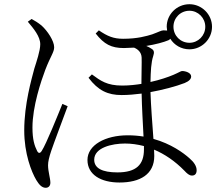

<svg xmlns="http://www.w3.org/2000/svg" viewBox="-20 -833 1040 911"><path d="M803 -706C803 -748 836 -782 879 -782C920 -782 954 -748 954 -706C954 -664 920 -630 879 -630C836 -630 803 -664 803 -706ZM112 -730C139 -698 171 -660 171 -623C171 -592 153 -540 143 -508C130 -458 95 -340 95 -214C95 -104 129 -18 152 21C166 44 179 58 197 58C211 58 219 48 219 34C219 13 208 -19 208 -49C208 -66 213 -87 223 -117C236 -156 281 -274 301 -329L276 -340C255 -288 199 -149 178 -117C170 -104 162 -105 156 -117C144 -141 134 -170 134 -228C134 -328 175 -449 195 -502C220 -567 237 -585 237 -609C237 -639 205 -687 177 -712C161 -725 145 -735 130 -743ZM663 -140V-124C663 -52 627 -15 537 -15C465 -15 427 -35 427 -75C427 -133 512 -152 573 -152C602 -152 632 -148 663 -140ZM416 -480 400 -464C446 -403 492 -382 557 -382C590 -382 619 -385 652 -389C653 -328 658 -245 661 -185C637 -189 612 -191 586 -191C480 -191 395 -145 395 -74C395 -4 459 33 547 33C645 33 712 -6 712 -93L711 -123C761 -102 810 -69 855 -23C867 -10 878 0 891 0C906 0 913 -10 913 -25C913 -45 900 -64 879 -82C850 -108 791 -151 708 -174C703 -242 696 -332 694 -396C750 -406 815 -423 856 -439C878 -448 887 -459 887 -470C887 -488 860 -496 844 -496C838 -496 831 -490 803 -478C777 -467 739 -454 694 -444C695 -495 697 -537 707 -567C713 -585 711 -594 700 -601C692 -607 683 -611 674 -615C718 -622 758 -633 779 -642C783 -644 786 -646 788 -649C807 -619 840 -599 879 -599C937 -599 986 -647 986 -706C986 -765 937 -813 879 -813C819 -813 771 -765 771 -706L773 -688L756 -689C745 -689 735 -682 702 -670C676 -662 633 -649 564 -649C519 -649 490 -661 449 -689L434 -674C474 -623 508 -605 568 -605L616 -607C633 -600 651 -586 652 -560C653 -536 651 -483 651 -435C626 -431 594 -427 560 -427C487 -427 457 -450 416 -480Z"/></svg>

Font: Noto Serif JP Light
Style: Regular
Weight: 300
Designer: Ryoko NISHIZUKA 西塚涼子 (kana & ideographs); Frank Grießhammer (Latin, Greek & Cyrillic); Wenlong ZHANG 张文龙 (bopomofo); San
Foundry: Adobe
Version: Version 2.001;hotconv 1.1.0;makeotfexe 2.6.0